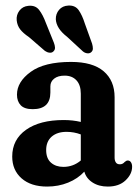

<svg xmlns="http://www.w3.org/2000/svg" viewBox="-20 -677 508 707"><path d="M25 -100.5Q25 -163 75.8 -199Q126.5 -235 214.5 -235Q248 -235 277.5 -228V-332Q277.5 -364 261.5 -381.2Q245.5 -398.5 218 -398.5Q193.5 -398.5 179.5 -387.5Q165.5 -376.5 165.5 -359V-336.5Q165.5 -275 100.5 -275Q70 -275 56.2 -289.5Q42.5 -304 42.5 -328.5Q42.5 -375.5 92.8 -412.2Q143 -449 241.5 -449Q321.5 -449 361.8 -414.5Q402 -380 402 -319V-96Q402 -86 406.5 -79Q411 -72 421.5 -72Q432 -72 439 -80.5Q445 -86 450.5 -86Q458 -86 462.2 -79.5Q466.5 -73 466.5 -63Q466.5 -36 442.5 -13Q418.5 10 377 10Q344 10 320.8 -5Q297.5 -20 290.5 -45Q266.5 -19 230.8 -4.5Q195 10 153.5 10Q94 10 59.5 -20.2Q25 -50.5 25 -100.5ZM150 -124.5Q150 -93.5 167.8 -78Q185.5 -62.5 213.5 -62.5Q249.5 -62.5 277.5 -86V-182Q252.5 -191.5 225 -191.5Q190.5 -191.5 170.2 -173.8Q150 -156 150 -124.5ZM292.5 -590 319 -516.5Q322 -506.5 322 -498.2Q322 -490 315.5 -484.5Q309.5 -479.5 300.8 -480.8Q292 -482 285 -488L227 -541.5Q187.5 -572 185.5 -606Q185 -626 197.5 -640.8Q210 -655.5 231.5 -656.5Q257 -658 270 -639.2Q283 -620.5 292.5 -590ZM149 -592.5 178.5 -519.5Q182 -510.5 182.5 -502Q183 -493.5 176.5 -487.5Q171 -482 162.2 -483Q153.5 -484 145.5 -489.5L86.5 -540.5Q65 -555 54.2 -569Q43.5 -583 41.5 -602Q39.5 -622 51.5 -637.8Q63.5 -653.5 84 -655.5Q110 -658.5 124 -640.5Q138 -622.5 149 -592.5Z"/></svg>

Font: Fraunces 144pt S100 SemiBold
Style: Regular
Weight: 600
Version: Version 1.000; ttfautohint (v1.8.3)